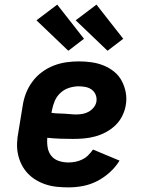

<svg xmlns="http://www.w3.org/2000/svg" viewBox="-20 -804 640 832"><path d="M277 8Q252 8 227 5.5Q202 3 179 -4.5Q156 -12 136 -24Q116 -36 100 -53Q84 -70 73.5 -91Q63 -112 58 -135.5Q53 -159 54 -184Q55 -209 60 -234L78 -344Q82 -372 92 -398.5Q102 -425 119.5 -449Q137 -473 161 -491Q185 -509 212 -519.5Q239 -530 266.5 -534Q294 -538 322 -538Q350 -538 377.5 -534Q405 -530 429.5 -520Q454 -510 474.5 -493.5Q495 -477 507.5 -453.5Q520 -430 525 -403Q530 -376 525 -348Q521 -324 509.5 -301Q498 -278 479.5 -260.5Q461 -243 438.5 -231Q416 -219 391.5 -212.5Q367 -206 343.5 -204Q320 -202 296 -202Q268 -202 240.5 -203Q213 -204 185 -207Q183 -186 186.5 -165Q190 -144 202.5 -128.5Q215 -113 235 -106.5Q255 -100 277 -100Q292 -100 307 -103Q322 -106 336.5 -113Q351 -120 362.5 -131.5Q374 -143 383 -156L498 -108Q481 -80 455.5 -57Q430 -34 400.5 -19Q371 -4 339.5 2Q308 8 277 8ZM310 -308Q324 -308 338 -310.5Q352 -313 364.5 -320Q377 -327 386.5 -339Q396 -351 398 -365Q400 -380 394.5 -393.5Q389 -407 377.5 -415.5Q366 -424 351 -427Q336 -430 321 -430Q301 -430 280 -423.5Q259 -417 242.5 -402Q226 -387 217.5 -367Q209 -347 205 -326L203 -315Q216 -313 229.5 -312.5Q243 -312 256.5 -311.5Q270 -311 283.5 -309.5Q297 -308 310 -308ZM446 -584 308 -716 398 -784 514 -636ZM276 -584 138 -716 228 -784 344 -636Z"/></svg>

Font: Iosevka Curly Slab XBdEx
Style: Italic
Weight: 800
Width: 7
Italic angle: -9°
Monospace: yes
Designer: Belleve Invis
Foundry: Belleve Invis
Version: Version 11.1.0; ttfautohint (v1.8.3)